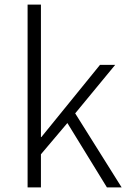

<svg xmlns="http://www.w3.org/2000/svg" viewBox="-20 -815 561 835"><path d="M100 0V-795H158V-219H160L415 -533H481L307 -322L509 0H445L273 -280L158 -144V0Z"/></svg>

Font: Noto Sans Korean Light
Style: Regular
Weight: 300
Designer: Ryoko NISHIZUKA  (kana & ideographs); Paul D. Hunt (Latin, Greek & Cyrillic); Wenlong ZHANG  (bopomofo); Sandoll Communi
Foundry: Adobe Systems Incorporated
Version: Version 1.000;PS 1;hotconv 1.0.78;makeotf.lib2.5.61930